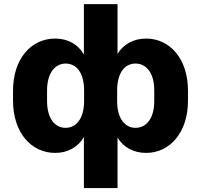

<svg xmlns="http://www.w3.org/2000/svg" viewBox="-20 -739 986 942"><path d="M556.6 183.6V-64C585.4 -16.6 634.8 11.2 696.8 11.2C813 11.2 902.3 -88.4 902.3 -245.1V-293.9C902.3 -451.7 812.5 -549.8 696.8 -549.8C634.3 -549.8 585 -521.5 556.6 -474.6V-718.8H391.6V-471.7C363.8 -520.5 314 -549.8 250.5 -549.8C133.8 -549.8 43.9 -451.7 43.9 -293.9V-245.1C43.9 -88.4 133.3 11.2 250.5 11.2C313.5 11.2 363.3 -17.6 391.6 -66.9V183.6ZM301.8 -111.8C252 -111.8 210.9 -154.3 210.9 -243.7V-295.4C210.9 -383.8 252.4 -427.2 302.2 -427.2C353.5 -427.2 392.6 -383.8 392.6 -295.4V-243.7C392.6 -154.3 351.6 -111.8 301.8 -111.8ZM644.5 -111.8C595.2 -111.8 554.7 -154.3 554.7 -243.7V-295.4C554.7 -383.8 593.8 -427.2 644.5 -427.2C696.3 -427.2 736.8 -383.8 736.8 -295.4V-243.7C736.8 -154.3 695.8 -111.8 644.5 -111.8Z"/></svg>

Font: Winston ExtraBold
Style: Regular
Weight: 800
Designer: Vernon Adams, Kim Jin-seong, David Berlow, Cristiano Sobral
Foundry: The Winston Project Authors
Version: Version 3.004